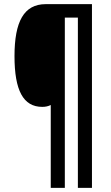

<svg xmlns="http://www.w3.org/2000/svg" viewBox="-20 -780 534 927"><path d="M424 127V-760H201C95 -760 50 -675 50 -509C50 -344 92 -264 184 -264C200 -264 213 -267 225 -273V127H293V-695H356V127Z"/></svg>

Font: Noto Sans Khmer ExtraCondensed SemiBold
Style: Regular
Weight: 600
Width: 2
Designer: Danh Hong and the Monotype Design Team
Foundry: Monotype Imaging Inc.
Version: Version 2.004